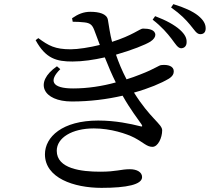

<svg xmlns="http://www.w3.org/2000/svg" viewBox="-20 -851 1040 927"><path d="M331 -746C350 -746 370 -745 387 -743C417 -740 426 -729 435 -706C444 -682 453 -658 462 -634C413 -622 357 -613 321 -613C246 -613 215 -630 165 -667L152 -657C201 -567 254 -554 330 -554C379 -554 433 -562 486 -574C503 -531 521 -489 539 -453C474 -435 403 -424 333 -424C229 -424 215 -462 271 -517L255 -531C142 -453 187 -361 327 -361C415 -361 498 -372 572 -389C609 -323 646 -276 663 -251C669 -241 668 -238 655 -242C611 -253 539 -269 454 -269C281 -269 197 -190 197 -106C197 8 336 56 470 56C593 56 666 40 666 4C666 -20 641 -34 607 -34C563 -34 543 -22 464 -22C373 -22 254 -36 254 -123C254 -186 328 -231 433 -231C515 -231 592 -205 629 -186C674 -162 689 -142 716 -142C743 -142 763 -186 763 -222C763 -252 705 -279 627 -404C699 -424 758 -449 795 -471C814 -483 819 -495 819 -507C819 -532 790 -540 761 -537C747 -537 732 -520 656 -491C636 -483 614 -475 591 -468C569 -510 553 -549 540 -587C617 -609 682 -635 706 -650C723 -661 730 -673 730 -683C729 -708 698 -713 670 -713C656 -713 620 -680 521 -649C511 -687 506 -726 501 -755C496 -785 457 -794 416 -794C383 -794 357 -783 328 -763ZM717 -756C761 -722 788 -690 808 -664C827 -639 838 -619 854 -618C870 -618 881 -629 881 -647C882 -667 873 -685 849 -707C822 -731 782 -753 729 -773ZM806 -815C854 -781 877 -756 898 -731C919 -706 929 -686 947 -686C964 -686 973 -696 973 -714C973 -735 963 -754 936 -776C911 -796 870 -815 817 -831Z"/></svg>

Font: Noto Serif SC Medium
Style: Regular
Weight: 500
Designer: Ryoko NISHIZUKA 西塚涼子 (kana & ideographs); Frank Grießhammer (Latin, Greek & Cyrillic); Wenlong ZHANG 张文龙 (bopomofo); San
Foundry: Adobe Systems Incorporated
Version: Version 1.001;PS 1.001;hotconv 16.6.54;makeotf.lib2.5.65590